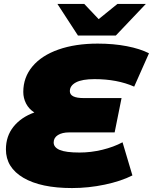

<svg xmlns="http://www.w3.org/2000/svg" viewBox="-20 -937 775 973"><path d="M334 -475Q334 -440 404 -440H596L561 -266H330Q295 -266 273.5 -252.5Q252 -239 252 -215Q252 -190 283 -177Q314 -164 383 -164Q441 -164 498.5 -178Q556 -192 601 -216L651 -48Q594 -19 511.5 -1.5Q429 16 345 16Q187 16 98.5 -36Q10 -88 10 -180Q10 -247 48.5 -295Q87 -343 154 -367Q126 -385 112 -412.5Q98 -440 98 -471Q98 -545 144.5 -600.5Q191 -656 276.5 -686Q362 -716 475 -716Q555 -716 622.5 -703Q690 -690 735 -667L660 -498Q574 -536 459 -536Q396 -536 365 -519.5Q334 -503 334 -475ZM719 -917 567 -757H375L271 -917H407L480 -840L575 -917Z"/></svg>

Font: Montserrat Alternates Black
Style: Italic
Weight: 900
Italic angle: -11.3°
Designer: Julieta Ulanovsky
Foundry: Julieta Ulanovsky
Version: Version 7.200